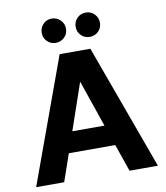

<svg xmlns="http://www.w3.org/2000/svg" viewBox="-96 -980 914 1059"><g transform="rotate(-10 361.0 -450.5)"><path d="M20 0 275 -700H447L702 0H543L490 -153H230L177 0ZM360 -531 270 -269H450ZM265 -765Q237 -765 217.5 -784.5Q198 -804 198 -833Q198 -861 217.5 -881Q237 -901 265 -901Q294 -901 314 -881Q334 -861 334 -833Q334 -804 314 -784.5Q294 -765 265 -765ZM456 -765Q427 -765 407.5 -784.5Q388 -804 388 -833Q388 -861 407.5 -881Q427 -901 456 -901Q485 -901 504.5 -881Q524 -861 524 -833Q524 -804 504.5 -784.5Q485 -765 456 -765Z"/></g></svg>

Font: DM Sans Black
Style: Regular
Weight: 900
Designer: Colophon Foundry, Jonny Pinhorn
Foundry: Colophon Foundry
Version: Version 4.004; ttfautohint (v1.8.4.7-5d5b)